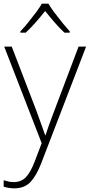

<svg xmlns="http://www.w3.org/2000/svg" viewBox="-23 -784 489 1046"><path d="M0 -530H41L174 -184Q191 -138 203 -104Q215 -70 223 -47H225Q232 -69 244 -103Q256 -137 273 -181L405 -530H446L201 107Q175 174 142.5 208Q110 242 55 242Q25 242 -3 233V198Q11 202 23.5 205Q36 208 52 208Q92 208 117.5 182Q143 156 166 96L204 -4ZM241 -764Q253 -743 273.5 -715.5Q294 -688 316.5 -660.5Q339 -633 357 -613V-606H328Q301 -631 273 -663.5Q245 -696 223 -724Q201 -696 172.5 -663.5Q144 -631 117 -606H88V-613Q107 -633 129.5 -660.5Q152 -688 172.5 -715.5Q193 -743 205 -764Z"/></svg>

Font: Noto Sans Khmer UI ExtraLight
Style: Regular
Weight: 200
Designer: Danh Hong and the Monotype Design Team
Foundry: Monotype Imaging Inc.
Version: Version 2.002; ttfautohint (v1.8.4.7-5d5b)